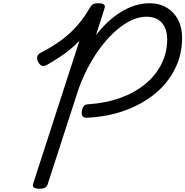

<svg xmlns="http://www.w3.org/2000/svg" viewBox="-20 -1150 1143 1184"><path d="M516 -424Q497 -423 489 -434Q481 -445 485 -467Q488 -487 498 -497Q508 -507 524 -507Q633 -514 722.5 -546.5Q812 -579 876.5 -632.5Q941 -686 976 -756Q1011 -826 1011 -906Q1011 -973 977.5 -1010Q944 -1047 882 -1047Q840 -1047 794 -1026.5Q748 -1006 702 -967Q656 -928 613 -874Q570 -820 532.5 -752Q495 -684 466 -606L274 -14Q270 0 258 7Q246 14 223 14Q201 14 190 7Q179 0 184 -16L470 -899Q443 -870 411.5 -844.5Q380 -819 345 -796Q310 -773 270 -750Q249 -739 236 -745.5Q223 -752 214 -771Q206 -789 210 -802.5Q214 -816 233 -826Q304 -862 359 -903Q414 -944 457 -993Q500 -1042 533 -1101Q543 -1118 554 -1124Q565 -1130 587 -1130Q609 -1130 619.5 -1123Q630 -1116 625 -1100L572 -934Q622 -998 676.5 -1041.5Q731 -1085 788 -1107.5Q845 -1130 902 -1130Q963 -1130 1008 -1103Q1053 -1076 1078 -1028.5Q1103 -981 1103 -916Q1103 -815 1060 -727.5Q1017 -640 938.5 -574.5Q860 -509 752.5 -469.5Q645 -430 516 -424Z"/></svg>

Font: Playwrite CU
Style: Regular
Weight: 400
Designer: Veronika Burian, José Scaglione
Foundry: TypeTogether
Version: Version 1.002